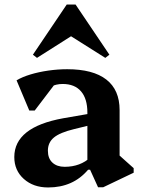

<svg xmlns="http://www.w3.org/2000/svg" viewBox="-20 -812 624 846"><path d="M412 13 377 -64H365V-316Q365 -377 337 -409.5Q309 -442 256 -442Q227 -442 201 -429Q175 -416 159 -392L161 -484H254L133 -325H109L53 -458Q78 -473 114.5 -484Q151 -495 193 -501Q235 -507 276 -507Q390 -507 448.5 -461.5Q507 -416 507 -327V-95L465 -164L569 -71V-51L435 13ZM192 14Q127 14 85 -23.5Q43 -61 43 -120Q43 -252 259 -291L392 -314V-264L306 -243Q244 -228 217.5 -206Q191 -184 191 -148Q191 -114 211 -95.5Q231 -77 265 -77Q334 -77 380 -120V-64H368Q335 -25 291 -5.5Q247 14 192 14ZM143 -557 125 -571 274 -792H313L462 -571L444 -557L287 -656H299Z"/></svg>

Font: Platypi Light SemiBold
Style: Regular
Weight: 600
Version: Version 1.200